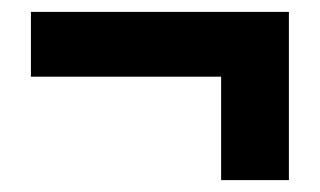

<svg xmlns="http://www.w3.org/2000/svg" viewBox="-20 -462 538 323"><path d="M352 -159V-333H32V-442H466V-159Z"/></svg>

Font: Nunito Sans 7pt Condensed Black
Style: Regular
Weight: 900
Width: 3
Designer: Vernon Adams
Foundry: Vernon Adams
Version: Version 3.101;gftools[0.9.27]